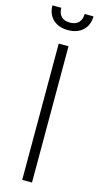

<svg xmlns="http://www.w3.org/2000/svg" viewBox="-135 -923 500 962"><g transform="rotate(15 115.0 -442.0)"><path d="M140.6 0H89.8V-707H140.6ZM116.2 -784.2Q67.4 -784.2 38.6 -811.5Q9.8 -838.9 9.8 -883.8H55.7Q55.7 -855.5 70.8 -839.4Q85.9 -823.2 116.2 -823.2Q146 -823.2 161.4 -839.6Q176.8 -856 176.8 -883.8H222.7Q222.7 -838.9 193.8 -811.5Q165 -784.2 116.2 -784.2Z"/></g></svg>

Font: Pretendard ExtraLight
Style: Regular
Weight: 200
Designer: Base glyphs from Inter by Rasmus Andersson; Hangeul glyphs from Noto Sans CJK(Source Han Sans) by Jang Soo-young and Kan
Foundry: Kil Hyung-jin
Version: Version 1.309